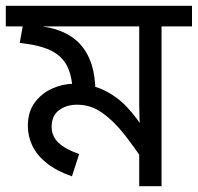

<svg xmlns="http://www.w3.org/2000/svg" viewBox="-30 -642 682 662"><path d="M632 -622V-551H527V0H450V-135L468 -82Q433 -135 397.5 -180Q362 -225 322.5 -253Q283 -281 236 -281Q199 -281 173.5 -262Q148 -243 148 -205Q148 -172 172 -149.5Q196 -127 243 -111L218 -34Q164 -53 130.5 -80Q97 -107 81.5 -139.5Q66 -172 66 -208Q66 -256 89.5 -288Q113 -320 149.5 -336.5Q186 -353 223 -353Q283 -353 328.5 -331Q374 -309 408.5 -272Q443 -235 471 -189L454 -186Q452 -209 451 -232.5Q450 -256 450 -281V-551H-10V-622ZM299 -323Q299 -317 298.5 -311Q298 -305 297 -299L221 -322Q219 -380 201 -415Q183 -450 144 -468.5Q105 -487 38 -494L51 -566L97 -553Q145 -549 182.5 -533.5Q220 -518 246 -490Q272 -462 285.5 -420.5Q299 -379 299 -323Z"/></svg>

Font: bangla25
Style: Book
Weight: 400
Designer: Jelle Bosma - Monotype Design Team
Foundry: Monotype Imaging Inc.
Version: Version 2.003